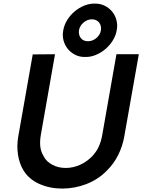

<svg xmlns="http://www.w3.org/2000/svg" viewBox="-20 -1059 811 1094"><path d="M645 -886.5Q640 -856.5 622.8 -828.5Q605.5 -800.5 580.8 -779.5Q556 -758.5 526 -746Q496 -733.5 465.5 -734.5Q435.5 -733.5 410 -746Q384.5 -758.5 367 -779.5Q349.5 -800.5 342 -828.5Q334.5 -856.5 340.5 -886.5Q345.5 -916.5 362.8 -944.5Q380 -972.5 404.8 -993.5Q429.5 -1014.5 459.5 -1026.8Q489.5 -1039 520 -1038.5Q550 -1039 575.5 -1026.8Q601 -1014.5 618.5 -993.5Q636 -972.5 643.5 -944.5Q651 -916.5 645 -886.5ZM430 -886.5Q426.5 -860.5 440.5 -842Q454.5 -824 481.5 -824Q507 -824 529 -842Q551.5 -861.5 555 -886.5Q557 -899.5 554.2 -910.8Q551.5 -922 544.8 -930.5Q538 -939 527.5 -944Q517 -949 504 -949Q477.5 -949 456 -930.5Q434.5 -912.5 430 -886.5ZM687.5 -278Q678 -225.5 653.8 -176.5Q629.5 -127.5 590.5 -88.5Q541.5 -37.5 474 -11Q406 15.5 334.5 15.5Q264 15.5 204 -11Q145.5 -37 113.5 -88.5Q102 -107.5 94.2 -129.8Q86.5 -152 82.5 -177.5Q75 -227 83.5 -278L166.5 -749L293.5 -750L212.5 -289.5Q206.5 -253.5 209.5 -224.8Q212.5 -196 228 -170Q236 -153.5 249 -141Q262 -128.5 278.8 -119.8Q295.5 -111 314.8 -106.5Q334 -102 355 -102Q395.5 -102 435.2 -119.5Q475 -137 506.5 -170Q530.5 -196 543.2 -224.5Q556 -253 562.5 -289.5L643.5 -750H771Z"/></svg>

Font: Russisch Sans
Style: Bold Italic
Weight: 700
Italic angle: -10°
Designer: Michael Sharanda (font) & Cristiano Sobral (main changes)
Foundry: Michael Sharanda
Version: Version 2.00;September 8, 2020;FontCreator 13.0.0.2681 64-bi